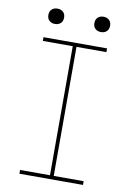

<svg xmlns="http://www.w3.org/2000/svg" viewBox="-97 -951 693 1011"><g transform="rotate(10 250.0 -445.5)"><path d="M80 0V-20H240V-710H80V-730H420V-710H260V-20H420V0ZM127 -809Q108 -809 96.5 -820Q85 -831 85 -850Q85 -869 96.5 -880Q108 -891 127 -891Q146 -891 157.5 -880Q169 -869 169 -850Q169 -831 157.5 -820Q146 -809 127 -809ZM373 -809Q354 -809 342.5 -820Q331 -831 331 -850Q331 -869 342.5 -880Q354 -891 373 -891Q392 -891 403.5 -880Q415 -869 415 -850Q415 -831 403.5 -820Q392 -809 373 -809Z"/></g></svg>

Font: M PLUS 1 Code Thin
Style: Regular
Weight: 250
Designer: Coji Morishita
Foundry: UNDERFOREST DESIGN
Version: Version 1.002